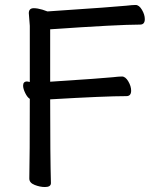

<svg xmlns="http://www.w3.org/2000/svg" viewBox="-20 -738 622 773"><path d="M161 15Q141 15 119.5 6.5Q98 -2 98 -19Q100 -108 100 -340Q90 -346 81.5 -363.5Q73 -381 73 -393Q73 -410 89 -410L100 -408V-634L96 -685Q96 -705 116 -705Q131 -705 151 -699L171 -692Q453 -711 488 -715Q514 -718 526 -718Q540 -718 551.5 -698.5Q563 -679 563 -661Q563 -639 544 -639Q456 -639 182 -620V-409Q397 -423 433 -427Q459 -430 471 -430Q485 -430 496.5 -410.5Q508 -391 508 -373Q508 -351 489 -351Q404 -351 182 -338Q182 -107 185 -1Q185 15 161 15Z"/></svg>

Font: linja waso lili
Style: Bold
Weight: 400
Designer: Fontworks Inc.
Version: Version 1.000;August 6, 2022;FontCreator 14.0.0.2814 64-bit